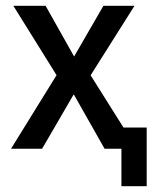

<svg xmlns="http://www.w3.org/2000/svg" viewBox="-20 -512 560 661"><path d="M398 129V0H368V-73H485V129ZM18 0 190 -278 191 -227 26 -492H137L245 -300H225L336 -492H443L277 -229L278 -275L451 0H340L225 -203H243L125 0Z"/></svg>

Font: Nunito Sans 10pt Condensed SemiBold
Style: Regular
Weight: 600
Width: 3
Designer: Vernon Adams
Foundry: Vernon Adams
Version: Version 3.101;gftools[0.9.27]